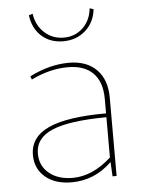

<svg xmlns="http://www.w3.org/2000/svg" viewBox="-52 -746 605 798"><g transform="rotate(-5 250.5 -347.0)"><path d="M231 -577Q177 -577 141 -609.5Q105 -642 98 -697L114 -702Q121 -653 154.5 -622.5Q188 -592 235 -592Q282 -592 314.5 -623Q347 -654 352 -704L368 -699Q362 -644 324 -610.5Q286 -577 231 -577ZM215 10Q146 10 105 -25Q64 -60 64 -117Q64 -192 142 -227.5Q220 -263 382 -263V-323Q382 -394 345.5 -431Q309 -468 240 -468Q165 -468 87 -430L82 -444Q166 -486 246 -486Q320 -486 361.5 -444Q403 -402 403 -327V0H386L383 -60Q311 10 215 10ZM85 -121Q85 -70 122.5 -39Q160 -8 221 -8Q304 -8 382 -79V-247Q227 -246 156 -216Q85 -186 85 -121Z"/></g></svg>

Font: Cantarell Thin
Style: Regular
Weight: 100
Designer: Dave Crossland, Nikolaus Waxweiler, Florian Fecher, Jacques Le Bailly, Eben Sorkin, Alexei Vanyashin, Alexios Zavras, Em
Version: Version 0.303